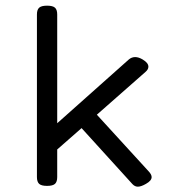

<svg xmlns="http://www.w3.org/2000/svg" viewBox="-20 -666 640 693"><path d="M527.3 -26.9Q527.3 -13.7 506.8 -2.4Q489.3 7.8 477.5 7.8Q466.8 7.8 458 -1.5L274.4 -203.6L186.5 -126.5V-26.9Q186.5 -9.8 178.5 -2.4Q170.4 4.9 150.4 4.9H149.4Q129.4 4.9 121.3 -2.4Q113.3 -9.8 113.3 -26.9V-613.8Q113.3 -630.9 121.3 -638.2Q129.4 -645.5 149.4 -645.5H150.4Q170.4 -645.5 178.5 -638.2Q186.5 -630.9 186.5 -613.8V-221.2L444.8 -451.2Q455.1 -460 467.8 -460Q480.5 -460 495.1 -451.2Q515.6 -439 515.6 -425.3Q515.6 -415.5 505.4 -406.7L329.6 -252L517.6 -46.4Q527.3 -35.6 527.3 -26.9Z"/></svg>

Font: Courier Prime Code
Style: Regular
Weight: 400
Designer: Alan Dague-Greene
Foundry: Quote-Unquote Apps
Version: Version 3.0318